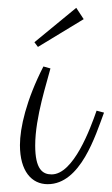

<svg xmlns="http://www.w3.org/2000/svg" viewBox="-20 -522 286 491"><path d="M102 -51C186 -51 224 -175 246 -234L227 -239C211 -193 168 -76 112 -76C89 -76 70 -89 70 -150C70 -223 101 -314 109 -347L91 -352C47 -266 31 -195 31 -151C31 -84 61 -51 102 -51ZM175 -502 68 -414 77 -402 194 -473Z"/></svg>

Font: Clicker Script
Style: Regular
Weight: 400
Designer: Astigmatic (AOETI)
Foundry: Astigmatic (AOETI)
Version: Version 1.000